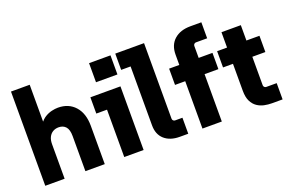

<svg xmlns="http://www.w3.org/2000/svg" viewBox="-92 -1064 2117 1398"><g transform="rotate(-20 966.5 -365.0)"><path d="M58 0V-730H203V-355H163Q173 -402 193 -431Q213 -460 238.5 -475.5Q264 -491 290.5 -497Q317 -503 338 -503Q421 -503 470 -448Q519 -393 519 -297V0H369V-272Q369 -322 349 -344.5Q329 -367 294 -367Q269 -367 249.5 -355.5Q230 -344 219 -322Q208 -300 208 -268V0Z M670 0V-434L737 -367H587V-493H820V0ZM663 -582V-730H829V-582Z M1100 0Q1026 0 982.5 -38.5Q939 -77 939 -147V-671L1006 -604H866V-730H1089V-144Q1089 -136 1095 -130Q1101 -124 1109 -124H1166V0Z M1276 0V-573Q1276 -647 1322.5 -688.5Q1369 -730 1448 -730H1533V-606H1446Q1438 -606 1432 -600Q1426 -594 1426 -586V0ZM1197 -367V-493H1533V-367Z M1814 0Q1786 0 1756.5 -6Q1727 -12 1702 -29Q1677 -46 1661.5 -77Q1646 -108 1646 -158V-612H1796V-146Q1796 -138 1802 -132Q1808 -126 1816 -126H1897V0ZM1569 -367V-493H1897V-367Z"/></g></svg>

Font: SUSE Thin ExtraBold
Style: Regular
Weight: 800
Version: Version 1.000